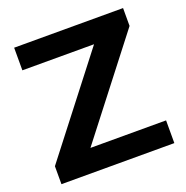

<svg xmlns="http://www.w3.org/2000/svg" viewBox="-125 -812 896 927"><g transform="rotate(-20 322.5 -348.5)"><path d="M615.2 -116.7V0H35.2V-92.3L414.1 -581.1H45.9V-697.3H605.5V-605.5L226.6 -116.7Z"/></g></svg>

Font: Lunasima
Style: Bold
Weight: 700
Designer: The DocRepair Project, Monotype Design Team
Foundry: Google
Version: Version 2.009